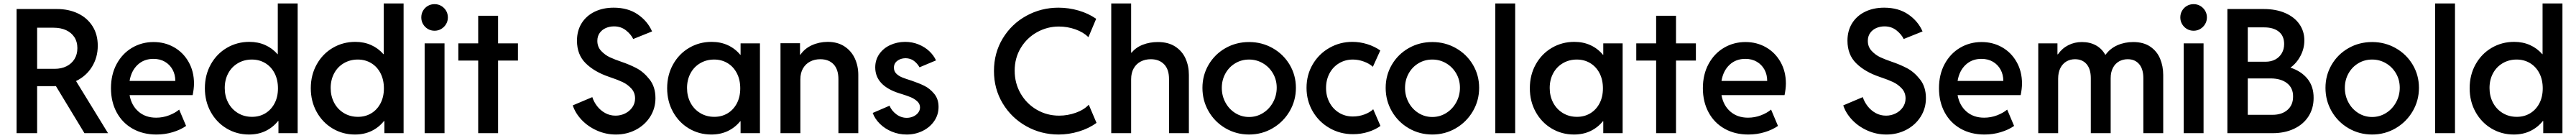

<svg xmlns="http://www.w3.org/2000/svg" viewBox="-20 -772 14938 800"><path d="M76.2 -719.7H310.5Q377.9 -719.7 431.6 -694.3Q485.4 -668.9 516.1 -620.8Q546.9 -572.8 546.9 -506.8Q546.9 -439.9 513.9 -385.7Q481 -331.5 420.9 -302.2L606.4 0H469.7L304.2 -272.9Q297.9 -272.5 284.2 -272.5H195.3V0H76.2ZM296.9 -373Q335.9 -373 365.7 -387.9Q395.5 -402.8 412.1 -429.9Q428.7 -457 428.7 -493.2Q428.7 -529.8 411.4 -556.4Q394 -583 363 -597.2Q332 -611.3 291 -611.3H195.3V-373Z M623.5 -260.7Q623.5 -340.3 656.5 -401.1Q689.5 -461.9 745.8 -495.1Q802.2 -528.3 870.6 -528.3Q936 -528.3 989.3 -498Q1042.5 -467.8 1073.7 -412.8Q1105 -357.9 1105 -287.1Q1104.5 -255.9 1097.2 -220.7H731.4Q742.2 -160.6 783 -125.2Q823.7 -89.8 885.3 -89.8Q924.3 -89.8 959.7 -103.3Q995.1 -116.7 1019 -136.7L1059.1 -42Q1026.9 -19.5 981.9 -5.9Q937 7.8 887.2 7.8Q809.1 7.8 749.3 -25.9Q689.5 -59.6 656.5 -120.6Q623.5 -181.6 623.5 -260.7ZM996.6 -302.7Q996.6 -339.4 980.7 -368.4Q964.8 -397.5 936.3 -414.1Q907.7 -430.7 870.6 -430.7Q815.4 -431.2 778.3 -396.5Q741.2 -361.8 731.4 -302.7Z M1594.7 0V-70.3H1592.3Q1562.5 -33.2 1520 -12.7Q1477.5 7.8 1423.8 7.8Q1353 7.8 1294.4 -27.1Q1235.8 -62 1201.9 -123.3Q1168 -184.6 1168 -260.7Q1168 -337.4 1202.4 -398.9Q1236.8 -460.4 1295.9 -494.9Q1355 -529.3 1425.8 -529.3Q1476.6 -529.3 1518.1 -510.7Q1559.6 -492.2 1588.9 -458H1590.8V-752H1706.1V0ZM1591.8 -259.8Q1591.8 -309.6 1572.3 -347.4Q1552.7 -385.3 1518.3 -406Q1483.9 -426.8 1440.4 -426.8Q1395.5 -426.8 1359.4 -405.5Q1323.2 -384.3 1303.2 -346.7Q1283.2 -309.1 1283.2 -261.7Q1283.2 -215.3 1303 -177.2Q1322.8 -139.2 1359.1 -116.9Q1395.5 -94.7 1441.4 -94.7Q1484.4 -94.7 1518.3 -115Q1552.2 -135.3 1572 -172.6Q1591.8 -210 1591.8 -259.8Z M2209 0V-70.3H2206.5Q2176.8 -33.2 2134.3 -12.7Q2091.8 7.8 2038.1 7.8Q1967.3 7.8 1908.7 -27.1Q1850.1 -62 1816.2 -123.3Q1782.2 -184.6 1782.2 -260.7Q1782.2 -337.4 1816.7 -398.9Q1851.1 -460.4 1910.2 -494.9Q1969.2 -529.3 2040 -529.3Q2090.8 -529.3 2132.3 -510.7Q2173.8 -492.2 2203.1 -458H2205.1V-752H2320.3V0ZM2206.1 -259.8Q2206.1 -309.6 2186.5 -347.4Q2167 -385.3 2132.6 -406Q2098.1 -426.8 2054.7 -426.8Q2009.8 -426.8 1973.6 -405.5Q1937.5 -384.3 1917.5 -346.7Q1897.5 -309.1 1897.5 -261.7Q1897.5 -215.3 1917.2 -177.2Q1937 -139.2 1973.4 -116.9Q2009.8 -94.7 2055.7 -94.7Q2098.6 -94.7 2132.6 -115Q2166.5 -135.3 2186.3 -172.6Q2206.1 -210 2206.1 -259.8Z M2442.4 -520.5H2557.6V0H2442.4ZM2422.9 -670.9Q2422.9 -692.4 2433.1 -710Q2443.4 -727.5 2460.9 -737.8Q2478.5 -748 2500 -748Q2521 -748 2538.6 -737.8Q2556.2 -727.5 2566.7 -710Q2577.1 -692.4 2577.1 -670.9Q2577.1 -649.9 2566.7 -632.3Q2556.2 -614.7 2538.6 -604.2Q2521 -593.8 2500 -593.8Q2478.5 -593.8 2460.9 -604.2Q2443.4 -614.7 2433.1 -632.3Q2422.9 -649.9 2422.9 -670.9Z M2752.9 -420.9H2637.7V-520.5H2752.9V-680.7H2868.2V-520.5H2983.4V-420.9H2868.2V0H2752.9Z M3301.3 -161.1 3414.6 -209Q3423.8 -180.7 3442.9 -156.2Q3461.9 -131.8 3489.3 -116.7Q3516.6 -101.6 3549.3 -101.6Q3579.1 -101.6 3605.2 -114.5Q3631.3 -127.4 3647 -150.4Q3662.6 -173.3 3662.6 -201.2Q3662.6 -235.4 3640.9 -259Q3619.1 -282.7 3590.6 -296.1Q3562 -309.6 3523.9 -322.3Q3521 -323.2 3517.3 -324.5Q3513.7 -325.7 3510.3 -327.1Q3426.8 -355.5 3376.2 -405.3Q3325.7 -455.1 3325.7 -536.1Q3325.7 -593.8 3352.5 -637Q3379.4 -680.2 3427.7 -703.9Q3476.1 -727.5 3538.6 -727.5Q3621.1 -727.5 3678 -688.7Q3734.9 -649.9 3761.2 -589.8L3651.9 -545.9Q3638.7 -573.2 3609.6 -596.2Q3580.6 -619.1 3540.5 -619.1Q3515.1 -619.1 3493.2 -609.6Q3471.2 -600.1 3457.5 -581.1Q3443.8 -562 3443.8 -535.2Q3443.8 -500.5 3466.1 -476.8Q3488.3 -453.1 3516.6 -439.9Q3544.9 -426.8 3582.5 -414.1Q3629.4 -398.4 3670.7 -377Q3711.9 -355.5 3746.3 -312Q3780.8 -268.6 3780.8 -203.1Q3780.8 -143.6 3750 -95.2Q3719.2 -46.9 3666.7 -19.5Q3614.3 7.8 3551.3 7.8Q3493.2 7.8 3441.2 -15.4Q3389.2 -38.6 3352.5 -77.4Q3315.9 -116.2 3301.3 -161.1Z M4274.4 -69.3H4272.5Q4242.2 -32.2 4200 -12.2Q4157.7 7.8 4104.5 7.8Q4033.7 7.8 3975.1 -27.1Q3916.5 -62 3882.6 -123.3Q3848.6 -184.6 3848.6 -260.7Q3848.6 -337.4 3883.1 -398.9Q3917.5 -460.4 3976.6 -494.9Q4035.6 -529.3 4106.4 -529.3Q4158.7 -529.3 4200.9 -509.8Q4243.2 -490.2 4272.9 -454.1H4274.4V-520.5H4386.7V0H4274.4ZM4272.5 -259.8Q4272.5 -309.6 4252.9 -347.4Q4233.4 -385.3 4199 -406Q4164.6 -426.8 4121.1 -426.8Q4076.2 -426.8 4040 -405.5Q4003.9 -384.3 3983.9 -346.7Q3963.9 -309.1 3963.9 -261.7Q3963.9 -215.3 3983.6 -177.2Q4003.4 -139.2 4039.8 -116.9Q4076.2 -94.7 4122.1 -94.7Q4165 -94.7 4199 -115Q4232.9 -135.3 4252.7 -172.6Q4272.5 -210 4272.5 -259.8Z M4505.9 -521.5H4619.1V-455.1H4621.6Q4646 -490.7 4687.7 -509.8Q4729.5 -528.8 4779.3 -529.3Q4836.9 -529.3 4877 -502.9Q4917 -476.6 4937 -433.1Q4957 -389.6 4957 -337.9V0H4841.8V-312.5Q4841.8 -369.1 4814 -398.9Q4786.1 -428.7 4736.3 -428.7Q4703.6 -428.7 4677.5 -415Q4651.4 -401.4 4636.2 -375.2Q4621.1 -349.1 4621.1 -312.5V0H4505.9Z M5040.5 -117.2 5138.2 -159.2Q5149.9 -130.4 5177.5 -109.6Q5205.1 -88.9 5237.8 -88.9Q5258.3 -88.9 5276.1 -96.9Q5293.9 -105 5304.4 -118.9Q5314.9 -132.8 5314.9 -149.4Q5314.9 -169.9 5298.6 -184.8Q5282.2 -199.7 5261 -208.5Q5239.7 -217.3 5209.5 -226.6Q5205.6 -227.5 5202.4 -228.8Q5199.2 -230 5196.8 -230.5Q5055.7 -274.4 5055.2 -380.9Q5055.2 -424.8 5078.6 -458.5Q5102.1 -492.2 5141.4 -510.5Q5180.7 -528.8 5228 -529.3Q5270 -529.3 5306.2 -514.6Q5342.3 -500 5368.2 -475.8Q5394 -451.7 5407.7 -421.9L5312 -381.8Q5299.8 -403.8 5279.8 -418.9Q5259.8 -434.1 5231 -434.6Q5202.1 -434.1 5182.9 -419.2Q5163.6 -404.3 5163.6 -379.9Q5163.6 -358.9 5177 -345.5Q5190.4 -332 5210.4 -323.7Q5230.5 -315.4 5268.1 -303.7Q5308.6 -290 5340.3 -274.4Q5372.1 -258.8 5397.2 -228.3Q5422.4 -197.8 5422.4 -152.3Q5422.4 -106.4 5397 -69.8Q5371.6 -33.2 5329.3 -12.7Q5287.1 7.8 5237.8 7.8Q5191.9 7.8 5151.4 -9Q5110.8 -25.9 5082 -54.4Q5053.2 -83 5040.5 -117.2Z M5743.7 -360.4Q5743.7 -464.8 5794.4 -548.8Q5845.2 -632.8 5931.2 -680.2Q6017.1 -727.5 6117.7 -727.5Q6177.2 -727.5 6234.4 -710.9Q6291.5 -694.3 6336.4 -663.1L6291.5 -556.6Q6262.2 -585.4 6216.1 -601.8Q6169.9 -618.2 6119.6 -618.2Q6053.2 -618.2 5994.1 -585.7Q5935.1 -553.2 5899.4 -494.6Q5863.8 -436 5863.8 -362.3Q5863.8 -289.6 5898.4 -229.7Q5933.1 -169.9 5992.2 -135.7Q6051.3 -101.6 6121.6 -101.6Q6170.9 -101.6 6218.3 -118.4Q6265.6 -135.3 6293.5 -165L6338.4 -59.6Q6293.9 -27.3 6235.8 -9.8Q6177.7 7.8 6118.7 7.8Q6017.1 7.8 5931.2 -40.3Q5845.2 -88.4 5794.4 -172.6Q5743.7 -256.8 5743.7 -360.4Z M6423.8 -752H6539.1V-466.8H6542Q6566.4 -497.1 6606.7 -512.7Q6647 -528.3 6694.3 -528.3Q6754.4 -528.3 6794.7 -502.2Q6835 -476.1 6854.5 -432.9Q6874 -389.6 6874 -337.9V0H6758.8V-312.5Q6759.3 -369.1 6730.7 -398.9Q6702.1 -428.7 6653.3 -428.7Q6620.6 -428.7 6594.7 -415.3Q6568.8 -401.9 6554 -375.7Q6539.1 -349.6 6539.1 -312.5V0H6423.8Z M6952.6 -262.7Q6952.6 -335.9 6988.5 -397Q7024.4 -458 7086.4 -493.2Q7148.4 -528.3 7223.1 -528.3Q7296.9 -528.3 7359.4 -493.2Q7421.9 -458 7458.3 -397Q7494.6 -335.9 7494.6 -262.7Q7494.6 -189 7458 -126.7Q7421.4 -64.5 7359.1 -28.3Q7296.9 7.8 7223.1 7.8Q7148.9 7.8 7086.7 -28.3Q7024.4 -64.5 6988.5 -126.5Q6952.6 -188.5 6952.6 -262.7ZM7383.3 -263.7Q7383.3 -309.1 7361.6 -346.4Q7339.8 -383.8 7303.2 -405.3Q7266.6 -426.8 7223.1 -426.8Q7178.7 -426.8 7142.6 -405Q7106.4 -383.3 7085.7 -345.7Q7064.9 -308.1 7064.9 -262.7Q7064.9 -216.8 7085.7 -178.2Q7106.4 -139.6 7142.8 -116.7Q7179.2 -93.8 7223.1 -93.8Q7266.6 -93.8 7303.5 -116.7Q7340.3 -139.6 7361.8 -178.7Q7383.3 -217.8 7383.3 -263.7Z M7556.2 -262.7Q7556.2 -337.9 7592 -398.9Q7627.9 -460 7689 -494.6Q7750 -529.3 7821.8 -529.3Q7865.7 -529.3 7908.2 -516.1Q7950.7 -502.9 7983.9 -479.5L7940.9 -384.8Q7919.9 -403.8 7888.2 -415.3Q7856.4 -426.8 7824.7 -426.8Q7780.8 -426.8 7745.1 -405.5Q7709.5 -384.3 7689.5 -346.7Q7669.4 -309.1 7669.4 -261.7Q7669.4 -215.3 7689.5 -177.7Q7709.5 -140.1 7744.9 -118.4Q7780.3 -96.7 7824.7 -96.7Q7859.9 -96.7 7892.1 -108.6Q7924.3 -120.6 7942.9 -138.7L7984.9 -42Q7955.6 -20.5 7913.8 -7.3Q7872.1 5.9 7825.7 5.9Q7751.5 5.9 7689.7 -29.5Q7627.9 -64.9 7592 -126.5Q7556.2 -188 7556.2 -262.7Z M8015.1 -262.7Q8015.1 -335.9 8051 -397Q8086.9 -458 8148.9 -493.2Q8210.9 -528.3 8285.6 -528.3Q8359.4 -528.3 8421.9 -493.2Q8484.4 -458 8520.8 -397Q8557.1 -335.9 8557.1 -262.7Q8557.1 -189 8520.5 -126.7Q8483.9 -64.5 8421.6 -28.3Q8359.4 7.8 8285.6 7.8Q8211.4 7.8 8149.2 -28.3Q8086.9 -64.5 8051 -126.5Q8015.1 -188.5 8015.1 -262.7ZM8445.8 -263.7Q8445.8 -309.1 8424.1 -346.4Q8402.3 -383.8 8365.7 -405.3Q8329.1 -426.8 8285.6 -426.8Q8241.2 -426.8 8205.1 -405Q8168.9 -383.3 8148.2 -345.7Q8127.4 -308.1 8127.4 -262.7Q8127.4 -216.8 8148.2 -178.2Q8168.9 -139.6 8205.3 -116.7Q8241.7 -93.8 8285.6 -93.8Q8329.1 -93.8 8366 -116.7Q8402.8 -139.6 8424.3 -178.7Q8445.8 -217.8 8445.8 -263.7Z M8650.9 -752H8766.1V0H8650.9Z M9276.9 -69.3H9274.9Q9244.6 -32.2 9202.4 -12.2Q9160.2 7.8 9106.9 7.8Q9036.1 7.8 8977.5 -27.1Q8918.9 -62 8885 -123.3Q8851.1 -184.6 8851.1 -260.7Q8851.1 -337.4 8885.5 -398.9Q8919.9 -460.4 8979 -494.9Q9038.1 -529.3 9108.9 -529.3Q9161.1 -529.3 9203.4 -509.8Q9245.6 -490.2 9275.4 -454.1H9276.9V-520.5H9389.2V0H9276.9ZM9274.9 -259.8Q9274.9 -309.6 9255.4 -347.4Q9235.8 -385.3 9201.4 -406Q9167 -426.8 9123.5 -426.8Q9078.6 -426.8 9042.5 -405.5Q9006.3 -384.3 8986.3 -346.7Q8966.3 -309.1 8966.3 -261.7Q8966.3 -215.3 8986.1 -177.2Q9005.9 -139.2 9042.2 -116.9Q9078.6 -94.7 9124.5 -94.7Q9167.5 -94.7 9201.4 -115Q9235.4 -135.3 9255.1 -172.6Q9274.9 -210 9274.9 -259.8Z M9583.5 -420.9H9468.3V-520.5H9583.5V-680.7H9698.7V-520.5H9814V-420.9H9698.7V0H9583.5Z M9854.5 -260.7Q9854.5 -340.3 9887.5 -401.1Q9920.4 -461.9 9976.8 -495.1Q10033.2 -528.3 10101.6 -528.3Q10167 -528.3 10220.2 -498Q10273.4 -467.8 10304.7 -412.8Q10335.9 -357.9 10335.9 -287.1Q10335.4 -255.9 10328.1 -220.7H9962.4Q9973.1 -160.6 10013.9 -125.2Q10054.7 -89.8 10116.2 -89.8Q10155.3 -89.8 10190.7 -103.3Q10226.1 -116.7 10250 -136.7L10290 -42Q10257.8 -19.5 10212.9 -5.9Q10168 7.8 10118.2 7.8Q10040 7.8 9980.2 -25.9Q9920.4 -59.6 9887.5 -120.6Q9854.5 -181.6 9854.5 -260.7ZM10227.5 -302.7Q10227.5 -339.4 10211.7 -368.4Q10195.8 -397.5 10167.2 -414.1Q10138.7 -430.7 10101.6 -430.7Q10046.4 -431.2 10009.3 -396.5Q9972.2 -361.8 9962.4 -302.7Z M10668.5 -161.1 10781.7 -209Q10791 -180.7 10810.1 -156.2Q10829.1 -131.8 10856.4 -116.7Q10883.8 -101.6 10916.5 -101.6Q10946.3 -101.6 10972.4 -114.5Q10998.5 -127.4 11014.2 -150.4Q11029.8 -173.3 11029.8 -201.2Q11029.8 -235.4 11008.1 -259Q10986.3 -282.7 10957.8 -296.1Q10929.2 -309.6 10891.1 -322.3Q10888.2 -323.2 10884.5 -324.5Q10880.9 -325.7 10877.4 -327.1Q10793.9 -355.5 10743.4 -405.3Q10692.9 -455.1 10692.9 -536.1Q10692.9 -593.8 10719.7 -637Q10746.6 -680.2 10794.9 -703.9Q10843.3 -727.5 10905.8 -727.5Q10988.3 -727.5 11045.2 -688.7Q11102.1 -649.9 11128.4 -589.8L11019 -545.9Q11005.9 -573.2 10976.8 -596.2Q10947.8 -619.1 10907.7 -619.1Q10882.3 -619.1 10860.4 -609.6Q10838.4 -600.1 10824.7 -581.1Q10811 -562 10811 -535.2Q10811 -500.5 10833.3 -476.8Q10855.5 -453.1 10883.8 -439.9Q10912.1 -426.8 10949.7 -414.1Q10996.6 -398.4 11037.8 -377Q11079.1 -355.5 11113.5 -312Q11147.9 -268.6 11147.9 -203.1Q11147.9 -143.6 11117.2 -95.2Q11086.4 -46.9 11033.9 -19.5Q10981.4 7.8 10918.5 7.8Q10860.4 7.8 10808.3 -15.4Q10756.3 -38.6 10719.7 -77.4Q10683.1 -116.2 10668.5 -161.1Z M11223.6 -260.7Q11223.6 -340.3 11256.6 -401.1Q11289.6 -461.9 11345.9 -495.1Q11402.3 -528.3 11470.7 -528.3Q11536.1 -528.3 11589.4 -498Q11642.6 -467.8 11673.8 -412.8Q11705.1 -357.9 11705.1 -287.1Q11704.6 -255.9 11697.3 -220.7H11331.5Q11342.3 -160.6 11383.1 -125.2Q11423.8 -89.8 11485.4 -89.8Q11524.4 -89.8 11559.8 -103.3Q11595.2 -116.7 11619.1 -136.7L11659.2 -42Q11627 -19.5 11582 -5.9Q11537.1 7.8 11487.3 7.8Q11409.2 7.8 11349.4 -25.9Q11289.6 -59.6 11256.6 -120.6Q11223.6 -181.6 11223.6 -260.7ZM11596.7 -302.7Q11596.7 -339.4 11580.8 -368.4Q11564.9 -397.5 11536.4 -414.1Q11507.8 -430.7 11470.7 -430.7Q11415.5 -431.2 11378.4 -396.5Q11341.3 -361.8 11331.5 -302.7Z M11799.3 -520.5H11910.6V-457H11913.1Q11937.5 -491.7 11973.4 -510Q12009.3 -528.3 12052.2 -528.3Q12098.6 -528.3 12133.3 -509.3Q12168 -490.2 12187.5 -455.1H12189.9Q12216.3 -491.2 12258.3 -509.8Q12300.3 -528.3 12350.1 -528.3Q12409.7 -528.3 12448.7 -501.7Q12487.8 -475.1 12505.9 -431.6Q12523.9 -388.2 12523.9 -336.9V0H12408.7V-318.4Q12408.7 -371.6 12384.5 -400.1Q12360.4 -428.7 12317.9 -428.7Q12290.5 -428.7 12268.1 -416.3Q12245.6 -403.8 12232.4 -378.9Q12219.2 -354 12219.2 -318.4V0H12104V-318.4Q12104 -371.6 12079.6 -400.1Q12055.2 -428.7 12012.2 -428.7Q11984.9 -428.7 11962.6 -415.8Q11940.4 -402.8 11927.5 -377.4Q11914.6 -352.1 11914.6 -315.4V0H11799.3Z M12642.6 -520.5H12757.8V0H12642.6ZM12623 -670.9Q12623 -692.4 12633.3 -710Q12643.6 -727.5 12661.1 -737.8Q12678.7 -748 12700.2 -748Q12721.2 -748 12738.8 -737.8Q12756.3 -727.5 12766.8 -710Q12777.3 -692.4 12777.3 -670.9Q12777.3 -649.9 12766.8 -632.3Q12756.3 -614.7 12738.8 -604.2Q12721.2 -593.8 12700.2 -593.8Q12678.7 -593.8 12661.1 -604.2Q12643.6 -614.7 12633.3 -632.3Q12623 -649.9 12623 -670.9Z M12896 -719.7H13106Q13177.7 -719.7 13231.2 -696.5Q13284.7 -673.3 13313.5 -632.1Q13342.3 -590.8 13342.3 -538.1Q13342.3 -490.7 13320.1 -448.5Q13297.9 -406.2 13261.7 -379.9Q13324.7 -359.4 13360.6 -314.9Q13396.5 -270.5 13396 -204.1Q13396 -144 13366.5 -97.7Q13336.9 -51.3 13282.7 -25.6Q13228.5 0 13157.7 0H12896ZM13157.7 -106.4Q13211.9 -106.4 13244.6 -135Q13277.3 -163.6 13276.9 -212.9Q13277.3 -261.7 13242.4 -289.3Q13207.5 -316.9 13147.9 -317.4H13014.2V-106.4ZM13116.7 -414.1Q13149.4 -414.1 13173.8 -427.2Q13198.2 -440.4 13211.7 -463.9Q13225.1 -487.3 13225.1 -516.6Q13225.1 -564 13194.1 -588.6Q13163.1 -613.3 13108.9 -613.3H13014.2V-414.1Z M13464.8 -262.7Q13464.8 -335.9 13500.7 -397Q13536.6 -458 13598.6 -493.2Q13660.6 -528.3 13735.4 -528.3Q13809.1 -528.3 13871.6 -493.2Q13934.1 -458 13970.5 -397Q14006.8 -335.9 14006.8 -262.7Q14006.8 -189 13970.2 -126.7Q13933.6 -64.5 13871.3 -28.3Q13809.1 7.8 13735.4 7.8Q13661.1 7.8 13598.9 -28.3Q13536.6 -64.5 13500.7 -126.5Q13464.8 -188.5 13464.8 -262.7ZM13895.5 -263.7Q13895.5 -309.1 13873.8 -346.4Q13852.1 -383.8 13815.4 -405.3Q13778.8 -426.8 13735.4 -426.8Q13690.9 -426.8 13654.8 -405Q13618.7 -383.3 13597.9 -345.7Q13577.1 -308.1 13577.1 -262.7Q13577.1 -216.8 13597.9 -178.2Q13618.7 -139.6 13655 -116.7Q13691.4 -93.8 13735.4 -93.8Q13778.8 -93.8 13815.7 -116.7Q13852.5 -139.6 13874 -178.7Q13895.5 -217.8 13895.5 -263.7Z M14100.6 -752H14215.8V0H14100.6Z M14727.5 0V-70.3H14725.1Q14695.3 -33.2 14652.8 -12.7Q14610.4 7.8 14556.6 7.8Q14485.8 7.8 14427.2 -27.1Q14368.7 -62 14334.7 -123.3Q14300.8 -184.6 14300.8 -260.7Q14300.8 -337.4 14335.2 -398.9Q14369.6 -460.4 14428.7 -494.9Q14487.8 -529.3 14558.6 -529.3Q14609.4 -529.3 14650.9 -510.7Q14692.4 -492.2 14721.7 -458H14723.6V-752H14838.9V0ZM14724.6 -259.8Q14724.6 -309.6 14705.1 -347.4Q14685.5 -385.3 14651.1 -406Q14616.7 -426.8 14573.2 -426.8Q14528.3 -426.8 14492.2 -405.5Q14456.1 -384.3 14436 -346.7Q14416 -309.1 14416 -261.7Q14416 -215.3 14435.8 -177.2Q14455.6 -139.2 14491.9 -116.9Q14528.3 -94.7 14574.2 -94.7Q14617.2 -94.7 14651.1 -115Q14685.1 -135.3 14704.8 -172.6Q14724.6 -210 14724.6 -259.8Z"/></svg>

Font: Reddit Sans Chocolate SemiBold
Style: Regular
Weight: 600
Designer: Stephen Hutchings
Foundry: Reddit
Version: Version 1.011